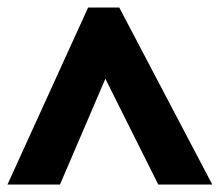

<svg xmlns="http://www.w3.org/2000/svg" viewBox="-28 -737 586 512"><path d="M-8 -245 207 -717H290L538 -245H394L253 -527L132 -245Z"/></svg>

Font: Noto Sans Meetei Mayek Black
Style: Regular
Weight: 900
Designer: Monotype Design Team and Neelakash Kshetrimayum
Foundry: Monotype Imaging Inc.
Version: Version 2.002; ttfautohint (v1.8.4.7-5d5b)